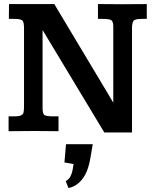

<svg xmlns="http://www.w3.org/2000/svg" viewBox="-20 -656 777 960"><path d="M501.5 6.3 193.8 -504.4Q193.4 -504.4 193.1 -504.4Q192.9 -504.4 192.9 -504.4V-115.2Q192.9 -85.9 203.1 -80.1Q213.4 -74.2 247.6 -74.2H272.5V0Q245.1 0 218 -0.5Q190.9 -1 153.3 -1Q112.8 -1 83.5 -0.5Q54.2 0 22.9 0V-74.2H50.3Q75.7 -74.2 85.9 -79.6Q96.2 -85 98.1 -95.9Q100.1 -106.9 100.1 -124.5V-515.6Q100.1 -544.4 92.5 -553Q85 -561.5 51.8 -561.5H24.4Q24.4 -564.5 24.4 -575Q24.4 -585.4 24.7 -598.6Q24.9 -611.8 24.9 -622.3Q24.9 -632.8 24.9 -635.7Q24.9 -635.7 41.5 -635.7Q58.1 -635.7 80.3 -635.7Q102.5 -635.7 120.6 -635.7Q138.7 -635.7 142.1 -635.7Q147.9 -635.7 163.1 -635.7Q178.2 -635.7 196.3 -635.7Q214.4 -635.7 229.7 -635.7Q245.1 -635.7 251.5 -635.7Q251.5 -635.7 267.3 -609.1Q283.2 -582.5 309.6 -538.6Q335.9 -494.6 367.4 -441.9Q398.9 -389.2 430.4 -336.7Q461.9 -284.2 488.3 -240.2Q514.6 -196.3 530.5 -169.4Q546.4 -142.6 546.4 -142.6V-522.5Q546.4 -549.3 535.9 -555.4Q525.4 -561.5 493.2 -561.5H469.7V-635.7Q506.8 -635.7 535.2 -635.3Q563.5 -634.8 586.4 -634.8Q593.3 -634.8 613.3 -635Q633.3 -635.3 656.7 -635.3Q680.2 -635.3 697 -635.5Q713.9 -635.7 713.9 -635.7V-561.5H687Q652.3 -561.5 646.2 -549.6Q640.1 -537.6 640.1 -516.6Q640.1 -516.1 640.1 -487.3Q640.1 -458.5 640.1 -411.9Q640.1 -365.2 640.1 -309.6Q640.1 -253.9 640.1 -198.2Q640.1 -142.6 640.1 -96.4Q640.1 -50.3 640.1 -22Q640.1 6.3 640.1 6.3ZM322.3 284.2 308.6 249.5Q324.7 240.7 332.3 225.8Q339.8 210.9 343 194.1Q346.2 177.2 347.7 164.1L302.2 156.2L310.1 64.9H443.8L432.6 129.9Q421.4 201.2 392.1 238.8Q362.8 276.4 322.3 284.2Z"/></svg>

Font: Kameron SemiBold
Style: Regular
Weight: 600
Designer: Vernon Adams
Foundry: Vernon Adams
Version: Version 1.100